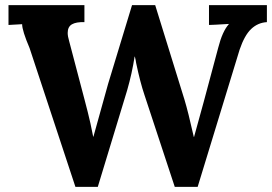

<svg xmlns="http://www.w3.org/2000/svg" viewBox="-20 -720 1057 746"><path d="M911 -527 748 6H659L541 -352Q525 -399 509 -475Q508 -484 504 -500H503Q493 -435 474 -369L360 6H273L95 -533Q66 -601 66 -626L13 -623V-700H308V-634Q276 -635 259.5 -625.5Q243 -616 243 -592Q243 -579 249 -559L309 -331Q311 -323 321 -284.5Q331 -246 342 -189H343L400 -394L493 -700H583L697 -332Q711 -286 733 -188H734L772 -326L828 -535Q844 -598 869 -626V-627L817 -624L792 -623V-700H1017V-634Q982 -632 956 -607.5Q930 -583 911 -527Z"/></svg>

Font: Sumana
Style: Bold
Weight: 700
Designer: Cyreal, Alexei Vanyashin (Devanagari), Olga Karpushina (Latin)
Foundry: Cyreal
Version: Version 1.015;PS 001.015;hotconv 1.0.70;makeotf.lib2.5.58329